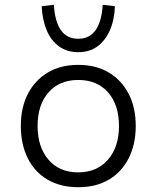

<svg xmlns="http://www.w3.org/2000/svg" viewBox="-20 -774 653 802"><path d="M307 8Q233 8 179 -23.5Q125 -55 96 -113Q67 -171 67 -248Q67 -325 96.5 -382Q126 -439 179.5 -471Q233 -503 307 -503Q381 -503 434.5 -471Q488 -439 517.5 -382Q547 -325 547 -248Q547 -171 517.5 -113Q488 -55 434.5 -23.5Q381 8 307 8ZM306 -54Q385 -54 431 -107Q477 -160 477 -248Q477 -336 431.5 -388Q386 -440 307 -440Q228 -440 182.5 -388Q137 -336 137 -248Q137 -160 182.5 -107Q228 -54 306 -54ZM307 -556Q261 -556 227.5 -579.5Q194 -603 175.5 -646.5Q157 -690 154 -748L205 -754Q209 -685 234 -648.5Q259 -612 307 -612Q354 -612 379.5 -648.5Q405 -685 409 -754L460 -748Q458 -690 438.5 -646.5Q419 -603 386 -579.5Q353 -556 307 -556Z"/></svg>

Font: Nunito Sans 7pt Light
Style: Regular
Weight: 300
Designer: Vernon Adams
Foundry: Vernon Adams
Version: Version 3.101;gftools[0.9.27]